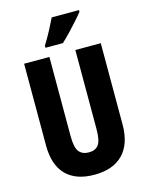

<svg xmlns="http://www.w3.org/2000/svg" viewBox="-136 -1107 852 1108"><g transform="rotate(-15 289.5 -553.5)"><path d="M519 -321Q519 -205 459.5 -144Q400 -83 288 -83Q178 -83 119.5 -142.5Q61 -202 61 -319V-807H212V-334Q212 -265 232 -240.5Q252 -216 290 -216Q330 -216 348.5 -241.5Q367 -267 367 -335V-807H519ZM447 -1014Q434 -997 410 -970Q386 -943 359 -914.5Q332 -886 308 -864H204V-877Q229 -917 248.5 -954Q268 -991 284 -1024H447Z"/></g></svg>

Font: Noto Sans Kannada UI ExtraCondensed ExtraBold
Style: Regular
Weight: 800
Width: 2
Designer: Jelle Bosma - Monotype Design Team
Foundry: Monotype Imaging Inc.
Version: Version 2.005; ttfautohint (v1.8.4.7-5d5b)